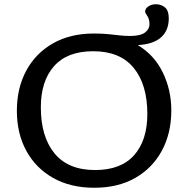

<svg xmlns="http://www.w3.org/2000/svg" viewBox="-20 -875 890 905"><path d="M422.5 -717Q461 -717 489 -714.2Q517 -711.5 541.8 -708.5Q566.5 -705.5 593.5 -705.5Q641 -705.5 662.8 -721.2Q684.5 -737 684.5 -761.5Q684.5 -785 674.2 -800Q664 -815 664 -820Q664 -834.5 679.2 -844.8Q694.5 -855 714.5 -855Q739.5 -855 757.5 -840.2Q775.5 -825.5 775.5 -788.5Q775.5 -731.5 739.2 -699Q703 -666.5 629.5 -662.5Q707.5 -615.5 747.5 -533Q787.5 -450.5 787.5 -354.5Q787.5 -247.5 743.2 -165.2Q699 -83 617.8 -36.5Q536.5 10 424.5 10Q312.5 10 230.5 -36.2Q148.5 -82.5 104 -164.2Q59.5 -246 59.5 -352.5Q59.5 -460 103.8 -542Q148 -624 229.5 -670.5Q311 -717 422.5 -717ZM428 -73.5Q550.5 -73.5 612.5 -143.8Q674.5 -214 674.5 -337.5Q674.5 -476.5 610.2 -555Q546 -633.5 419 -633.5Q297 -633.5 234.8 -563.2Q172.5 -493 172.5 -369.5Q172.5 -230.5 237 -152Q301.5 -73.5 428 -73.5Z"/></svg>

Font: Newsreader Caption
Style: Regular
Weight: 400
Designer: Hugues Gentile
Foundry: Production Type
Version: Version 1.001